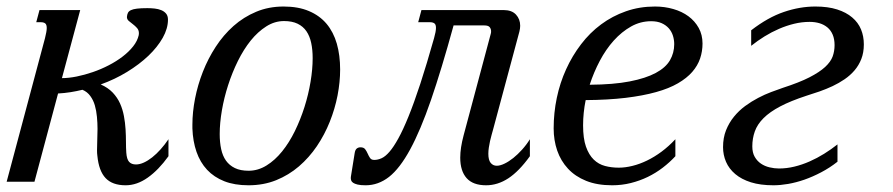

<svg xmlns="http://www.w3.org/2000/svg" viewBox="-47 -549 2698 580"><path d="M247.1 -78.6Q246.6 -82.5 246.3 -86.4Q246.1 -90.3 246.1 -95.2Q246.1 -108.9 246.8 -125.5Q247.6 -142.1 247.6 -159.7Q247.6 -177.7 245.8 -196.3Q244.1 -214.8 239.5 -230.7Q234.9 -246.6 225.8 -259Q216.8 -271.5 202.1 -277.8Q184.1 -273.4 165.8 -270.5Q147.5 -267.6 128.4 -266.6L57.1 0H-26.9L88.9 -433.6Q91.3 -443.8 92.8 -451.4Q94.2 -459 94.2 -464.4Q94.2 -474.6 89.6 -478.3Q85 -481.9 76.2 -481.9H62.5L72.3 -518.6H195.3L140.1 -313Q160.6 -313 184.8 -317.9Q209 -322.8 233.6 -331.3Q258.3 -339.8 281.5 -351.8Q304.7 -363.8 323.5 -378.2Q342.3 -392.6 355.2 -408.9Q368.2 -425.3 372.1 -442.9Q372.6 -444.8 372.6 -448.7Q372.6 -458 366.9 -464.4Q361.3 -470.7 354.5 -475.8Q347.7 -481 342 -485.8Q336.4 -490.7 336.4 -497.6Q336.9 -504.9 339.4 -510Q341.8 -515.1 348.4 -518.3Q355 -521.5 366.7 -522.9Q378.4 -524.4 398.4 -524.4Q409.2 -524.4 420.2 -523.2Q431.2 -522 440.2 -518.3Q449.2 -514.6 454.8 -507.8Q460.4 -501 460.4 -489.7Q460.4 -462.9 444.6 -434.8Q428.7 -406.7 401.4 -380.6Q374 -354.5 336.9 -331.8Q299.8 -309.1 257.3 -293.9Q279.3 -284.2 293.5 -269.3Q307.6 -254.4 315.7 -236.3Q323.7 -218.3 327.4 -198.2Q331.1 -178.2 332.3 -158.4Q333.5 -138.7 333.5 -120.6Q333.5 -102.5 334.5 -87.9Q335.9 -67.9 343 -60.1Q350.1 -52.2 363.8 -52.2Q375 -52.2 387.5 -57.9Q399.9 -63.5 412.8 -73.7Q425.8 -84 438.2 -97.9Q450.7 -111.8 461.9 -128.4V-77.1Q432.1 -35.6 399.4 -12.5Q366.7 10.7 332.5 10.7Q292.5 10.7 272 -11Q251.5 -32.7 247.1 -78.6Z M534.2 -172.4Q534.2 -210 542.2 -251.2Q550.3 -292.5 565.9 -332.3Q581.5 -372.1 604.7 -407.7Q627.9 -443.4 658.4 -470.5Q689 -497.6 726.8 -513.4Q764.6 -529.3 809.6 -529.3Q854 -529.3 886.2 -515.6Q918.5 -502 939.5 -477.1Q960.4 -452.1 970.5 -417Q980.5 -381.8 980.5 -338.9Q980.5 -301.3 972.7 -260.7Q964.8 -220.2 949.2 -181.2Q933.6 -142.1 910.2 -107.4Q886.7 -72.8 856 -46.4Q825.2 -20 787.1 -4.6Q749 10.7 703.6 10.7Q661.6 10.7 630.6 -1.5Q599.6 -13.7 578.6 -36.1Q557.6 -58.6 546.6 -90.3Q535.6 -122.1 534.2 -161.1ZM811 -485.4Q782.7 -485.4 757.3 -469.2Q731.9 -453.1 710.4 -426.5Q689 -399.9 671.6 -364.7Q654.3 -329.6 642.1 -291.7Q629.9 -253.9 623.3 -215.6Q616.7 -177.2 616.7 -144Q616.7 -119.1 621.1 -98.6Q625.5 -78.1 635.7 -63.7Q646 -49.3 662.6 -41.3Q679.2 -33.2 704.1 -33.2Q732.4 -33.2 758.1 -49.1Q783.7 -64.9 805.2 -91.6Q826.7 -118.2 843.8 -153.1Q860.8 -188 872.8 -225.8Q884.8 -263.7 891.1 -301.8Q897.5 -339.8 897.5 -373.5Q897.5 -398.4 893.1 -419.2Q888.7 -439.9 878.7 -454.6Q868.7 -469.2 852.1 -477.3Q835.4 -485.4 811 -485.4Z M1442.4 -157.2Q1440.4 -150.4 1438 -141.4Q1435.5 -132.3 1433.3 -122.8Q1431.2 -113.3 1429.7 -103.3Q1428.2 -93.3 1428.2 -84.5Q1428.2 -65.4 1435.3 -56.9Q1442.4 -48.3 1453.6 -48.3Q1463.9 -48.3 1477.1 -54.7Q1490.2 -61 1503.7 -71.8Q1517.1 -82.5 1530.3 -97.2Q1543.5 -111.8 1553.7 -128.4V-77.1Q1521 -31.7 1488.8 -10.5Q1456.5 10.7 1421.4 10.7Q1381.8 10.7 1362.5 -11Q1343.3 -32.7 1343.3 -72.8Q1343.3 -102.1 1353.5 -140.1L1435.5 -446.8Q1436 -448.7 1436.3 -450.4Q1436.5 -452.1 1436.5 -454.6Q1436.5 -461.4 1432.4 -466.8Q1428.2 -472.2 1416 -472.2H1323.2Q1286.6 -338.9 1254.9 -246.8Q1223.1 -154.8 1191.9 -97.4Q1160.6 -40 1128.2 -14.6Q1095.7 10.7 1057.6 10.7Q1042 10.7 1033.2 8.5Q1024.4 6.3 1019.8 3.2Q1015.1 0 1013.9 -3.9Q1012.7 -7.8 1012.7 -11.2Q1012.7 -13.2 1012.9 -14.4Q1013.2 -15.6 1013.2 -16.6L1024.4 -86.4Q1025.9 -96.2 1030.5 -100.1Q1035.2 -104 1042 -104Q1051.8 -104 1056.2 -98.1Q1060.5 -92.3 1063.7 -85Q1066.9 -77.6 1070.8 -71.8Q1074.7 -65.9 1083.5 -65.9Q1094.2 -65.9 1105.7 -71Q1117.2 -76.2 1129.6 -90.6Q1142.1 -105 1156.2 -130.6Q1170.4 -156.2 1187 -197Q1203.6 -237.8 1222.7 -295.9Q1241.7 -354 1264.2 -433.6Q1270 -454.1 1270 -464.8Q1270 -475.1 1265.1 -478.5Q1260.3 -481.9 1252 -481.9H1216.3L1226.1 -518.6H1474.6Q1499 -518.6 1511.7 -504.9Q1524.4 -491.2 1524.4 -471.2Q1524.4 -463.4 1522 -453.6Z M1625.5 -161.1Q1625.5 -208 1635 -253.4Q1644.5 -298.8 1663.1 -339.6Q1681.6 -380.4 1708.3 -415.3Q1734.9 -450.2 1768.8 -475.3Q1802.7 -500.5 1843.8 -514.9Q1884.8 -529.3 1931.6 -529.3Q1960.9 -529.3 1987.1 -521.7Q2013.2 -514.2 2032.7 -499.8Q2052.2 -485.4 2063.7 -464.6Q2075.2 -443.8 2075.2 -417.5Q2075.2 -394 2067.9 -372.3Q2060.5 -350.6 2044.2 -331.8Q2027.8 -313 2001 -297.4Q1974.1 -281.7 1934.8 -270.8Q1895.5 -259.8 1842.8 -253.4Q1790 -247.1 1722.2 -246.6Q1714.4 -208 1714.4 -170.4Q1714.4 -130.9 1723.1 -106Q1731.9 -81.1 1746.6 -66.9Q1761.2 -52.7 1780.8 -47.6Q1800.3 -42.5 1822.3 -42.5Q1841.8 -42.5 1863.5 -47.9Q1885.3 -53.2 1907.5 -64Q1929.7 -74.7 1951.4 -90.8Q1973.1 -106.9 1993.2 -128.4V-77.1Q1976.1 -58.6 1955.1 -42.5Q1934.1 -26.4 1909.9 -14.6Q1885.7 -2.9 1858.6 3.9Q1831.5 10.7 1802.2 10.7Q1756.8 10.7 1723.6 -2.7Q1690.4 -16.1 1668.7 -39.6Q1647 -63 1636.2 -94.2Q1625.5 -125.5 1625.5 -161.1ZM1989.7 -415.5Q1989.7 -428.7 1985.8 -441.2Q1981.9 -453.6 1973.4 -463.4Q1964.8 -473.1 1951.7 -479Q1938.5 -484.9 1919.9 -484.9Q1887.7 -484.9 1859.4 -469Q1831.1 -453.1 1807.1 -426.5Q1783.2 -399.9 1764.9 -365.2Q1746.6 -330.6 1734.4 -293Q1806.2 -293.5 1855 -303Q1903.8 -312.5 1933.8 -328.6Q1963.9 -344.7 1976.8 -366.9Q1989.7 -389.2 1989.7 -415.5Z M2317.9 -283.7Q2367.7 -299.8 2398.2 -315.4Q2428.7 -331.1 2445.6 -346.7Q2462.4 -362.3 2468.3 -378.4Q2474.1 -394.5 2474.1 -412.6Q2474.1 -430.7 2468.5 -444.1Q2462.9 -457.5 2452.6 -466.1Q2442.4 -474.6 2428.7 -478.8Q2415 -482.9 2398.9 -482.9Q2375.5 -482.9 2352.3 -477.3Q2329.1 -471.7 2306.4 -461.9Q2283.7 -452.1 2262.5 -439Q2241.2 -425.8 2222.2 -410.6V-457.5Q2272.9 -496.6 2321 -512.9Q2369.1 -529.3 2416 -529.3Q2454.1 -529.3 2481.7 -520.5Q2509.3 -511.7 2527.3 -496.3Q2545.4 -481 2554 -460.2Q2562.5 -439.5 2562.5 -415Q2562.5 -390.1 2554.9 -370.8Q2547.4 -351.6 2534.4 -336.4Q2521.5 -321.3 2504.4 -309.6Q2487.3 -297.9 2468 -288.8Q2448.7 -279.8 2428.5 -272.7Q2408.2 -265.6 2389.2 -259.8Q2341.3 -244.1 2309.8 -227.5Q2278.3 -210.9 2259.5 -192.1Q2240.7 -173.3 2233.2 -152.1Q2225.6 -130.9 2225.6 -106.9Q2225.6 -87.9 2232.9 -75.2Q2240.2 -62.5 2251.7 -54.7Q2263.2 -46.9 2277.6 -43.5Q2292 -40 2306.2 -40Q2329.6 -40 2352.8 -45.7Q2376 -51.3 2398.7 -61.3Q2421.4 -71.3 2442.6 -84.5Q2463.9 -97.7 2482.9 -112.8V-60.5Q2459.5 -42 2433.8 -28.6Q2408.2 -15.1 2383.1 -6.3Q2357.9 2.4 2334 6.6Q2310.1 10.7 2289.6 10.7Q2250 10.7 2221.4 1.7Q2192.9 -7.3 2174.1 -23.2Q2155.3 -39.1 2146.2 -60.1Q2137.2 -81.1 2137.2 -104.5Q2137.2 -132.8 2146.2 -155.5Q2155.3 -178.2 2170.2 -196.5Q2185.1 -214.8 2204.1 -228.8Q2223.1 -242.7 2243.2 -253.2Q2263.2 -263.7 2282.7 -271Q2302.2 -278.3 2317.9 -283.7Z"/></svg>

Font: Arian Grqi
Style: Italic
Weight: 400
Italic angle: -15°
Designer: Ruben Hakobyan (Tarumian)
Foundry: Ruben Hakobyan (Tarumian)
Version: Version 1.002